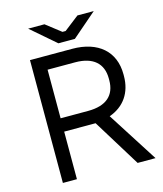

<svg xmlns="http://www.w3.org/2000/svg" viewBox="-126 -964 900 1057"><g transform="rotate(-15 324.0 -435.0)"><path d="M275 -749H369L509 -870H416L331 -804H313L228 -870H135ZM100 0H180V-271H359L526 0H628L444 -288C529 -318 577 -387 577 -482V-492C577 -621 489 -700 340 -700H100ZM180 -347V-624H337C439 -624 493 -576 493 -490V-480C493 -395 441 -347 337 -347Z"/></g></svg>

Font: Fixel Display Regular
Style: Regular
Weight: 400
Designer: AlfaBravo + MacPaw
Foundry: Kyrylo Tkachov, Marchela Mozhyna, Serhii Makarenko, Maria Weinstein, Zakhar Kryvoshyya
Version: Version 1.211